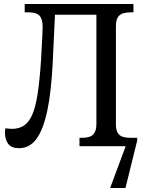

<svg xmlns="http://www.w3.org/2000/svg" viewBox="-20 -734 725 964"><path d="M533 210 611 0 613 -42H669V-29L610 210ZM76 10Q37 10 21 -12Q5 -34 5 -66Q5 -72 5.5 -78Q6 -84 7 -90Q15 -89 23.5 -88Q32 -87 40 -87Q73 -87 98 -102Q123 -117 140.5 -155Q158 -193 168.5 -260Q179 -327 186 -431Q188 -473 190 -506Q192 -539 193 -563.5Q194 -588 194 -602Q194 -639 178 -655.5Q162 -672 124 -672H104V-714H650V-672H635Q615 -672 598 -667Q581 -662 571.5 -647Q562 -632 562 -601V-109Q562 -80 572 -65.5Q582 -51 598.5 -46.5Q615 -42 635 -42H650V0H379V-42H391Q412 -42 428.5 -47Q445 -52 454.5 -67.5Q464 -83 464 -113V-660H256L245 -426Q238 -275 217.5 -178.5Q197 -82 162.5 -36Q128 10 76 10Z"/></svg>

Font: Noto Serif SemiCondensed
Style: Regular
Weight: 400
Width: 4
Designer: Monotype Design Team
Foundry: Monotype Imaging Inc.
Version: Version 2.013